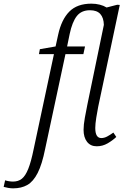

<svg xmlns="http://www.w3.org/2000/svg" viewBox="-152 -790 675 1050"><path d="M-80 240Q-93 240 -107.5 237.5Q-122 235 -132 232L-124 196Q-116 199 -103.5 201Q-91 203 -81 203Q-52 203 -32.5 187.5Q-13 172 2.5 133.5Q18 95 32 26L143 -494H61L66 -521L152 -536L166 -600Q184 -683 227 -726.5Q270 -770 348 -770Q372 -770 393.5 -764.5Q415 -759 431 -749L489 -764L503 -763L385 -206Q380 -181 374.5 -146.5Q369 -112 369 -90Q369 -35 402 -35Q418 -35 434 -43.5Q450 -52 468 -65L484 -41Q464 -22 436.5 -6Q409 10 377 10Q343 10 324 -14.5Q305 -39 305 -80Q305 -107 312 -146Q319 -185 326 -219L416 -654Q415 -693 396.5 -713.5Q378 -734 340 -734Q293 -734 268 -702Q243 -670 229 -604L215 -536H313L304 -494H206L95 24Q78 109 54 156Q30 203 -2.5 221.5Q-35 240 -80 240Z"/></svg>

Font: Noto Serif SemiCondensed Light
Style: Italic
Weight: 300
Width: 4
Italic angle: -12°
Designer: Monotype Design Team
Foundry: Monotype Imaging Inc.
Version: Version 2.013; ttfautohint (v1.8.4.7-5d5b)